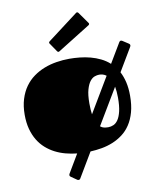

<svg xmlns="http://www.w3.org/2000/svg" viewBox="-99 -842 876 1079"><g transform="rotate(-10 339.5 -302.5)"><path d="M597.7 -392.1Q611.8 -365.2 619.9 -331.1Q627.9 -296.9 627.9 -253.9Q627.9 -200.7 616.7 -160.4Q605.5 -120.1 585.9 -90.6Q566.4 -61 540 -41.3Q513.7 -21.5 483.4 -9Q453.1 3.4 420.2 9.3Q387.2 15.1 354.5 16.6L271.5 156.2Q268.1 162.6 261.2 162.6Q256.3 162.6 253.4 160.2L220.2 137.2Q217.8 135.3 216.1 133.1Q214.4 130.9 214.4 127Q214.4 123.5 217.3 118.2L278.8 14.6Q246.1 11.2 214.6 2.9Q183.1 -5.4 155 -19.8Q127 -34.2 103.3 -55.2Q79.6 -76.2 62.5 -104.5Q45.4 -132.8 35.6 -168.9Q25.9 -205.1 25.9 -250Q25.9 -299.8 38.1 -339.1Q50.3 -378.4 71.5 -408.2Q92.8 -438 121.6 -458.7Q150.4 -479.5 183.8 -492.4Q217.3 -505.4 253.9 -511.2Q290.5 -517.1 327.1 -517.1Q356.4 -517.1 387 -513.9Q417.5 -510.7 447 -502.9Q476.6 -495.1 503.7 -481.9Q530.8 -468.8 553.7 -448.2L620.6 -560.5Q624 -566.9 630.4 -566.9Q634.3 -566.9 638.2 -564.5L672.9 -542Q678.7 -538.1 678.7 -532.7Q678.7 -528.3 675.8 -523.4ZM477.1 -100.1Q492.2 -100.1 507.1 -106.7Q522 -113.3 533.4 -130.4Q544.9 -147.5 552 -177.5Q559.1 -207.5 559.1 -253.9Q559.1 -272.9 557.6 -288.8Q556.2 -304.7 553.7 -317.9L431.6 -113.3Q441.4 -105 452.9 -102.5Q464.4 -100.1 477.1 -100.1ZM395 -250Q395 -231.4 396 -215.8Q397 -200.2 398.9 -187.5L517.6 -386.7Q507.8 -394 497.6 -397Q487.3 -399.9 477.1 -399.9Q465.3 -399.9 451.2 -395Q437 -390.1 424.6 -374.3Q412.1 -358.4 403.6 -328.9Q395 -299.3 395 -250ZM281.7 -568.8Q279.8 -567.9 278.3 -566.9Q276.9 -565.9 275.4 -565.9Q270 -565.9 267.1 -570.8L234.4 -618.7Q231.4 -622.1 231.4 -625.5Q231.4 -628.9 235.8 -632.8L408.7 -763.7Q412.1 -766.6 415.5 -766.6Q418.9 -766.6 422.9 -762.2L467.8 -698.7Q471.2 -694.8 471.2 -691.4Q471.2 -687 466.8 -684.1Z"/></g></svg>

Font: Fascinate
Style: Regular
Weight: 900
Designer: Astigmatic (AOETI)
Foundry: Astigmatic (AOETI)
Version: Version 1.000